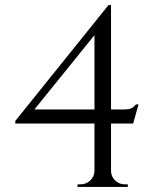

<svg xmlns="http://www.w3.org/2000/svg" viewBox="-20 -734 623 754"><path d="M416 -249V-63Q416 -41 432 -25.5Q448 -10 471 -10H482V0H284L285 -10H295Q318 -10 334 -25Q350 -40 351 -62V-249H40V-259L406 -714H416V-304H459Q485 -304 494.5 -308Q504 -312 514 -324H524L503 -249ZM351 -304V-596L115 -304Z"/></svg>

Font: Cinzel
Style: Regular
Weight: 400
Designer: Natanael Gama
Version: Version 1.001;PS 001.001;hotconv 1.0.56;makeotf.lib2.0.21325